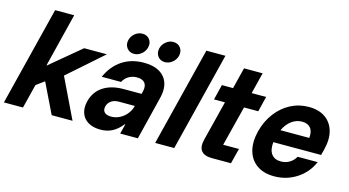

<svg xmlns="http://www.w3.org/2000/svg" viewBox="-78 -1001 2390 1313"><g transform="rotate(15 1116.5 -345.0)"><path d="M0 0 175 -700H310L215.8 -320.8H219.2L434.2 -500H595L349.2 -283.3L485.8 0H338.3L235 -212.5L177.5 -170L135 0Z M685 9.2Q632.5 9.2 597.5 -11.7Q562.5 -32.5 549.6 -69.6Q536.7 -106.7 548.3 -154.2Q565.8 -225 622.9 -262.5Q680 -300 767.5 -300H894.2L899.2 -320Q908.3 -358.3 891.7 -379.6Q875 -400.8 835.8 -400.8Q803.3 -400.8 777.5 -385.4Q751.7 -370 737.5 -342.5H600.8Q637.5 -424.2 702.5 -467.1Q767.5 -510 855 -510Q956.7 -510 1002.1 -455Q1047.5 -400 1024.2 -306.7L948.3 0H823.3L840.8 -70H837.5Q805 -29.2 768.3 -10Q731.7 9.2 685 9.2ZM732.5 -95.8Q763.3 -95.8 790.8 -109.2Q818.3 -122.5 839.2 -146.7Q860 -170.8 869.2 -201.7L870.8 -208.3H757.5Q726.7 -208.3 705 -193.8Q683.3 -179.2 676.7 -153.3Q670 -126.7 685 -111.2Q700 -95.8 732.5 -95.8ZM991.7 -550.8Q958.3 -550.8 940.4 -575.4Q922.5 -600 930.8 -633.3Q938.3 -661.7 961.7 -680.4Q985 -699.2 1012.5 -699.2Q1046.7 -699.2 1064.6 -674.6Q1082.5 -650 1074.2 -616.7Q1066.7 -588.3 1042.9 -569.6Q1019.2 -550.8 991.7 -550.8ZM772.5 -550.8Q740 -550.8 721.7 -575.4Q703.3 -600 711.7 -633.3Q719.2 -661.7 742.5 -680.4Q765.8 -699.2 794.2 -699.2Q828.3 -699.2 846.2 -674.6Q864.2 -650 855 -616.7Q847.5 -588.3 823.8 -569.6Q800 -550.8 772.5 -550.8Z M1070.8 0 1245.8 -700H1380.8L1205.8 0Z M1471.7 0Q1419.2 0 1397.1 -27.1Q1375 -54.2 1389.2 -110L1460 -391.7H1382.5L1409.2 -500H1488.3L1525.8 -650H1657.5L1620 -500H1722.5L1695.8 -391.7H1595L1523.3 -108.3H1635L1607.5 0Z M1915 10Q1840 10 1791.7 -24.2Q1743.3 -58.3 1726.7 -119.2Q1710 -180 1730 -259.2Q1749.2 -334.2 1792.1 -390.8Q1835 -447.5 1894.6 -478.8Q1954.2 -510 2023.3 -510Q2095 -510 2140.8 -477.5Q2186.7 -445 2202.5 -387.5Q2218.3 -330 2198.3 -253.3L2188.3 -214.2H1850Q1844.2 -159.2 1866.2 -129.6Q1888.3 -100 1933.3 -100Q1966.7 -100 1993.8 -116.2Q2020.8 -132.5 2036.7 -160.8H2178.3Q2144.2 -81.7 2072.9 -35.8Q2001.7 10 1915 10ZM1875.8 -305.8H2080Q2085 -351.7 2065 -376.2Q2045 -400.8 2005 -400.8Q1965 -400.8 1931.2 -376.2Q1897.5 -351.7 1875.8 -305.8Z"/></g></svg>

Font: Funnel Sans Light
Style: Bold Italic
Weight: 700
Italic angle: -14.036°
Version: Version 1.000